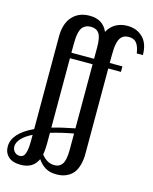

<svg xmlns="http://www.w3.org/2000/svg" viewBox="-227 -843 945 1186"><g transform="rotate(15 246.0 -250.0)"><path d="M196.8 -750Q282.2 -750 313 -678.2Q331.5 -713.4 364 -731.7Q396.5 -750 438 -750Q499.5 -750 537.8 -711.4Q576.2 -672.9 576.2 -600.1H537.1Q530.8 -643.1 514.4 -664.6Q498 -686 463.9 -686Q445.3 -686 432.1 -679.2Q418.9 -672.4 411.1 -660.9Q403.3 -649.4 398.7 -630.9Q394 -612.3 392.6 -593.3Q391.1 -574.2 391.1 -547.9V-500H472.2V-464.8H391.1V80.1Q391.1 120.6 382.3 151.6Q373.5 182.6 359.9 200.9Q346.2 219.2 326.7 230.7Q307.1 242.2 288.8 246.1Q270.5 250 250 250Q208.5 250 180.4 233.6Q152.3 217.3 129.9 185.1Q100.6 250 22 250Q-30.8 250 -57.4 225.3Q-84 200.7 -84 161.1Q-84 75.7 45.9 15.1V-576.2Q45.9 -660.2 86.9 -705.1Q127.9 -750 196.8 -750ZM146 -21Q207.5 -39.1 291 -55.2V-464.8H146ZM291 -22Q216.8 -8.8 146 12.2V80.1Q146 122.1 140.1 151.9Q175.8 198.2 223.1 198.2Q237.8 198.2 248.8 193.8Q259.8 189.5 270 177.7Q280.3 166 285.6 141.8Q291 117.7 291 82ZM146 -547.9V-500H291V-576.2Q291 -636.7 274.2 -661.4Q257.3 -686 222.2 -686Q202.6 -686 188.7 -679.2Q174.8 -672.4 166.5 -661.1Q158.2 -649.9 153.6 -631.3Q148.9 -612.8 147.5 -593.8Q146 -574.7 146 -547.9ZM1 198.2Q15.1 198.2 24.2 190.4Q33.2 182.6 37.8 166.3Q42.5 149.9 44.2 130.4Q45.9 110.8 45.9 82V51.8Q1 74.2 -22 99.6Q-44.9 125 -44.9 149.9Q-44.9 169.9 -31.7 184.1Q-18.6 198.2 1 198.2Z"/></g></svg>

Font: Lobster Two
Style: Regular
Weight: 400
Designer: Pablo Impallari
Foundry: Pablo Impallari. www.impallari.com
Version: Version 1.006